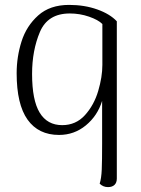

<svg xmlns="http://www.w3.org/2000/svg" viewBox="-20 -537 577 784"><path d="M387 213Q394 191 395.5 155Q397 119 397 50V-125Q378 -64 330.5 -25Q283 14 221 14Q137 14 92.5 -48.5Q48 -111 48 -238Q48 -305 68 -368Q88 -431 136 -474Q184 -517 262 -517Q325 -517 377 -498.5Q429 -480 457 -450V192Q457 209 447.5 218Q438 227 421 227Q401 227 387 213ZM398 -272V-439Q381 -456 343.5 -469Q306 -482 265 -482Q175 -482 143 -406.5Q111 -331 111 -235Q111 -128 142 -77Q173 -26 234 -26Q290 -26 327 -67Q364 -108 381 -165.5Q398 -223 398 -272Z"/></svg>

Font: Arima Madurai Light
Style: Regular
Weight: 300
Designer: Joana Correia and Natanael Gama
Foundry: NDISCOVER
Version: Version 1.020